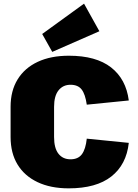

<svg xmlns="http://www.w3.org/2000/svg" viewBox="-20 -1018 754 1051"><path d="M356 13Q257 13 185.5 -21Q114 -55 76 -117.5Q38 -180 38 -268V-434Q38 -521 76.5 -583.5Q115 -646 186.5 -679.5Q258 -713 357 -713Q506 -713 588 -649Q670 -585 685 -468L455 -445Q447 -502 427 -528Q407 -554 366 -554Q325 -554 300.5 -523.5Q276 -493 276 -433V-268Q276 -207 300 -176.5Q324 -146 366 -146Q408 -146 428.5 -174Q449 -202 455 -259L685 -236Q672 -117 589.5 -52Q507 13 356 13ZM524 -847 266 -734 211 -832 440 -998Z"/></svg>

Font: Pathway Extreme SemiCondensed Black
Style: Regular
Weight: 900
Width: 4
Version: Version 1.001;gftools[0.9.26]